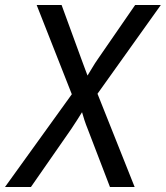

<svg xmlns="http://www.w3.org/2000/svg" viewBox="-24 -570 665 770"><path d="M-4 180 264 -192 123 -550H223L302 -334Q308 -317 315.5 -297.5Q323 -278 327 -267Q334 -278 345.5 -297.5Q357 -317 369 -334L518 -550H621L367 -194L516 180H417L328 -52Q321 -69 314.5 -88.5Q308 -108 305 -120Q298 -108 285.5 -89Q273 -70 262 -53L100 180Z"/></svg>

Font: NKDuy Mono
Style: Italic
Weight: 400
Italic angle: -9°
Monospace: yes
Designer: NKDuy
Foundry: NKDuy
Version: Version 2.251; ttfautohint (v1.8.4.7-5d5b)